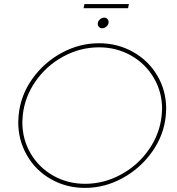

<svg xmlns="http://www.w3.org/2000/svg" viewBox="-20 -914 862 937"><path d="M791 -383Q791 -371 789 -349Q780 -255 723 -174Q666 -93 578.5 -45Q491 3 395 3Q304 3 229 -39.5Q154 -82 111.5 -156Q69 -230 69 -318Q69 -328 71 -352Q80 -447 136.5 -527.5Q193 -608 280 -655.5Q367 -703 463 -703Q554 -703 629.5 -660.5Q705 -618 748 -544.5Q791 -471 791 -383ZM91 -350Q89 -328 89 -318Q89 -235 129 -166Q169 -97 239.5 -57Q310 -17 395 -17Q487 -17 570 -62Q653 -107 706.5 -184Q760 -261 769 -351Q771 -373 771 -383Q771 -465 730.5 -534Q690 -603 619.5 -643Q549 -683 463 -683Q371 -683 288.5 -638Q206 -593 153 -516.5Q100 -440 91 -350ZM510 -806Q510 -794 500 -785Q490 -776 478 -776Q469 -776 463 -782.5Q457 -789 457 -798Q457 -810 467 -819Q477 -828 489 -828Q498 -828 504 -821.5Q510 -815 510 -806ZM392 -894H609L605 -874H388Z"/></svg>

Font: Gontserrat Thin
Style: Italic
Weight: 250
Italic angle: -11.3°
Designer: Julieta Ulanovsky
Foundry: Julieta Ulanovsky
Version: Version 6.001